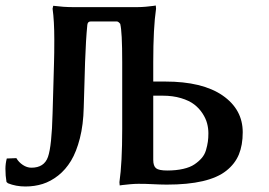

<svg xmlns="http://www.w3.org/2000/svg" viewBox="-58 -674 987 704"><path d="M390.1 -445.8Q390.1 -559.6 382.8 -585.9L384.8 -584Q376.5 -595.2 371.1 -595.2H273.9Q263.7 -595.2 262.2 -583Q256.8 -528.8 253.9 -445.8Q253.4 -418.5 251.5 -363Q249.5 -307.6 249 -279.8Q247.6 -216.8 234.9 -167Q222.2 -117.2 202.4 -84.5Q182.6 -51.8 155.3 -30.3Q127.9 -8.8 98.4 0.5Q68.8 9.8 35.2 9.8Q0.5 9.8 -28.8 -2L-34.2 -6.8Q-38.1 -29.3 -38.1 -55.2Q-38.1 -73.7 -33.2 -92.8L2 -94.2Q10.7 -79.1 25.9 -69.1Q41 -59.1 57.1 -59.1Q104 -59.1 117.9 -98.6Q131.8 -138.2 134.8 -258.8Q135.3 -290 137.5 -352.3Q139.6 -414.6 140.1 -445.8Q141.1 -474.6 141.1 -528.8Q141.1 -597.7 134.8 -642.1L137.2 -652.8Q175.8 -647.9 208 -647.9H446.8Q460.4 -647.9 477.1 -649.4Q493.7 -650.9 503.4 -652.3L513.2 -653.8L514.2 -642.1Q503.9 -572.3 503.9 -445.8V-375H547.9Q684.1 -375 758.1 -324Q832 -272.9 832 -189Q832 -142.1 817.9 -107.7Q803.7 -73.2 771.7 -47.9Q739.7 -22.5 685.3 -9.8Q630.9 2.9 553.2 2.9Q532.2 2.9 494.1 1Q478 0 449.2 0Q436.5 0 419.4 1.5Q402.3 2.9 391.6 4.4L380.9 5.9L379.9 -5.9Q390.1 -75.7 390.1 -202.1ZM503.9 -323.2V-87.9Q503.9 -65.4 514.2 -57.1Q524.4 -48.8 555.2 -48.8Q587.9 -48.8 613.5 -54.7Q639.2 -60.5 655 -71.3Q670.9 -82 681.6 -94.5Q692.4 -106.9 697.3 -123.5Q702.1 -140.1 704.1 -154.1Q706.1 -168 706.1 -185.1Q706.1 -203.6 701.4 -221.4Q696.8 -239.3 684.6 -258.1Q672.4 -276.9 654.1 -291Q635.7 -305.2 605.7 -314.2Q575.7 -323.2 538.1 -323.2Z"/></svg>

Font: Linear Smooth
Style: Bold
Weight: 700
Designer: Philipp H. Poll, Flanker
Foundry: Philipp H. Poll, reworked by Flanker
Version: Version 1.061 | FøM Fix